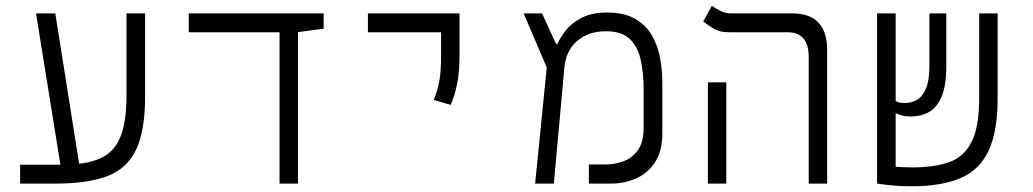

<svg xmlns="http://www.w3.org/2000/svg" viewBox="-20 -632 3556 661"><path d="M49.3 0V-64.9H177.7Q183.1 -64.9 188 -64.9L104 -585.9H170.4L252.4 -68.4Q307.1 -74.2 343.3 -96.7Q379.4 -119.1 397.5 -168.5Q415.5 -217.8 415.5 -305.2V-585.9H479.5V-298.8Q479.5 -181.2 448.2 -116.2Q417 -51.3 349.4 -25.6Q281.7 0 173.3 0Z M942.4 0V-521H629.9V-585.9H1094.2V-533.2L1005.9 -521.5V0Z M1531.2 -271 1473.1 -288.1Q1485.8 -317.9 1492.2 -351.6Q1498.5 -385.3 1498.5 -441.4V-521H1246.6V-585.9H1562V-441.4Q1562 -385.3 1553.7 -343Q1545.4 -300.8 1531.2 -271Z M1822.3 0 1862.3 -399.9 1782.7 -585.9H1846.2L1894 -481H1899.4Q1909.7 -504.9 1929.9 -529.8Q1950.2 -554.7 1984.6 -571.8Q2019 -588.9 2069.8 -588.9Q2127.9 -588.9 2165.3 -567.9Q2202.6 -546.9 2223.4 -511.7Q2244.1 -476.6 2252.2 -433.6Q2260.3 -390.6 2260.3 -346.7V-172.9Q2260.3 -110.4 2234.4 -72.3Q2208.5 -34.2 2168.5 -17.1Q2128.4 0 2086.4 0H2007.3V-65.9H2067.4Q2096.7 -65.9 2126.2 -76.7Q2155.8 -87.4 2175.8 -114.7Q2195.8 -142.1 2195.8 -191.4V-324.2Q2195.8 -382.8 2185.3 -428Q2174.8 -473.1 2147 -498.8Q2119.1 -524.4 2065.9 -524.4Q2006.3 -524.4 1967.3 -491.2Q1928.2 -458 1922.9 -398.4L1886.7 0Z M2764.2 0V-435.1Q2764.2 -521 2691.4 -521H2488.3Q2457 -521 2436.8 -533.4Q2416.5 -545.9 2400.9 -558.1L2430.7 -611.8Q2441.9 -604 2459.2 -595Q2476.6 -585.9 2496.1 -585.9H2707Q2827.6 -585.9 2827.6 -459.5V0ZM2417 0V-348.6H2480.5V0Z M3117.2 9.3Q3077.1 9.3 3045.9 5.9Q3014.6 2.4 3000 0H2999.5V-585.9H3063.5V-284.2Q3074.7 -277.3 3095.2 -277.3Q3116.7 -277.3 3136 -287.8Q3155.3 -298.3 3167.5 -326.4Q3179.7 -354.5 3179.7 -407.2V-585.9H3237.8V-404.3Q3237.8 -337.4 3221.7 -299.6Q3205.6 -261.7 3178.2 -246.3Q3150.9 -231 3116.2 -231Q3098.6 -231 3086.9 -234.1Q3075.2 -237.3 3063.5 -242.7V-58.1Q3075.2 -57.1 3089.8 -56.4Q3104.5 -55.7 3121.1 -55.7Q3195.8 -55.7 3247.1 -73.5Q3298.3 -91.3 3324.7 -143.1Q3351.1 -194.8 3351.1 -295.9V-585.9H3414.6V-294.9Q3414.6 -180.2 3383.8 -113.8Q3353 -47.4 3287.4 -19Q3221.7 9.3 3117.2 9.3Z"/></svg>

Font: Cascadia Mono PL Light
Style: Regular
Weight: 300
Monospace: yes
Designer: Aaron Bell
Foundry: Saja Typeworks
Version: Version 2404.023; ttfautohint (v1.8.4)